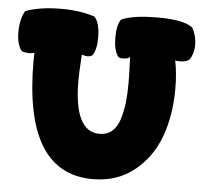

<svg xmlns="http://www.w3.org/2000/svg" viewBox="-51 -756 866 819"><g transform="rotate(5 382.0 -346.0)"><path d="M5 -588Q5 -643 26 -679Q89 -702 179 -702Q262 -702 323 -681Q346 -655 346 -593Q346 -540 328 -516Q318 -510 307 -510Q298 -510 283 -515Q283 -509 280.5 -471Q278 -433 278 -404Q278 -185 387 -185Q420 -185 441.5 -204Q463 -223 473.5 -258Q484 -293 488 -329Q492 -365 492 -413Q492 -442 490.5 -477.5Q489 -513 489 -525Q485 -514 457 -514Q440 -514 436 -523Q419 -549 419 -601Q419 -653 436 -678Q485 -701 593 -701Q705 -701 742 -671Q761 -638 761 -598Q761 -563 744 -536Q732 -523 702 -523Q688 -523 682 -525Q693 -470 693 -405Q693 -290 659 -198Q625 -106 551.5 -48Q478 10 375 10Q80 10 80 -470Q80 -488 80.5 -493Q81 -498 81 -506Q77 -502 62 -502Q32 -502 25 -509Q5 -536 5 -588Z"/></g></svg>

Font: Gorditas
Style: Bold
Weight: 700
Designer: Gustavo Dipre (gbrenda1987@gmail.com)
Foundry: Gustavo Dipre (gbrenda1987@gmail.com)
Version: Version 001.001